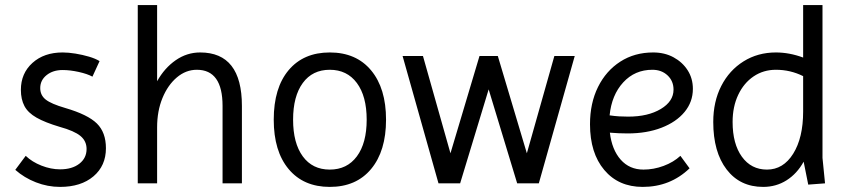

<svg xmlns="http://www.w3.org/2000/svg" viewBox="-20 -720 3340 754"><path d="M216 14Q167 14 121 -4Q75 -22 40 -53L81 -108Q106 -84 143 -69.5Q180 -55 216 -55Q263 -55 291.5 -77Q320 -99 320 -135Q320 -166 296 -186Q272 -206 214 -222Q157 -239 123.5 -258Q90 -277 76 -303.5Q62 -330 62 -367Q62 -432 107.5 -473Q153 -514 226 -514Q249 -514 276.5 -509.5Q304 -505 329.5 -497.5Q355 -490 371 -480L343 -419Q323 -430 289 -437.5Q255 -445 226 -445Q188 -445 163 -425Q138 -405 138 -374Q138 -346 159.5 -329Q181 -312 236 -296Q325 -270 360.5 -235Q396 -200 396 -138Q396 -69 347 -27.5Q298 14 216 14Z M521 0V-700H597V-401Q626 -453 670 -483.5Q714 -514 766 -514Q930 -514 930 -304V0H854V-304Q854 -446 753 -446Q710 -446 674.5 -416Q639 -386 618 -335Q597 -284 597 -220V0Z M1275 14Q1172 14 1113.5 -56Q1055 -126 1055 -250Q1055 -375 1113.5 -444.5Q1172 -514 1275 -514Q1379 -514 1437.5 -443.5Q1496 -373 1496 -250Q1496 -127 1437.5 -56.5Q1379 14 1275 14ZM1275 -54Q1343 -54 1381.5 -106Q1420 -158 1420 -250Q1420 -342 1381.5 -394Q1343 -446 1275 -446Q1207 -446 1169 -394Q1131 -342 1131 -250Q1131 -158 1169 -106Q1207 -54 1275 -54Z M1702 0 1561 -500H1641L1749 -118L1863 -500H1935L2049 -118L2157 -500H2237L2096 0H2011L1899 -369L1787 0Z M2504 14Q2409 14 2353 -52.5Q2297 -119 2297 -232Q2297 -315 2328.5 -378.5Q2360 -442 2416 -478Q2472 -514 2545 -514Q2590 -514 2625 -495Q2660 -476 2680.5 -444Q2701 -412 2701 -371Q2701 -320 2668.5 -280.5Q2636 -241 2578 -218.5Q2520 -196 2445 -196Q2410 -196 2375 -199Q2383 -132 2417.5 -93Q2452 -54 2507 -54Q2547 -54 2586 -68.5Q2625 -83 2652 -108L2688 -59Q2612 14 2504 14ZM2447 -262Q2525 -262 2575 -292Q2625 -322 2625 -368Q2625 -402 2601.5 -424Q2578 -446 2542 -446Q2473 -446 2427.5 -396.5Q2382 -347 2374 -267Q2394 -264 2412 -263Q2430 -262 2447 -262Z M2977 14Q2886 14 2833.5 -54.5Q2781 -123 2781 -241Q2781 -321 2812.5 -382.5Q2844 -444 2900 -479Q2956 -514 3027 -514Q3080 -514 3134 -494V-700H3210V-100L3220 0L3154 5L3136 -85Q3110 -38 3069 -12Q3028 14 2977 14ZM2992 -54Q3056 -54 3095 -116.5Q3134 -179 3134 -282V-421Q3084 -446 3027 -446Q2978 -446 2939.5 -420Q2901 -394 2879 -347.5Q2857 -301 2857 -241Q2857 -155 2893.5 -104.5Q2930 -54 2992 -54Z"/></svg>

Font: Imprima
Style: Regular
Weight: 400
Designer: Eduardo Tunni
Foundry: Eduardo Tunni
Version: Version 1.002; ttfautohint (v1.8.4.7-5d5b);gftools[0.9.23]